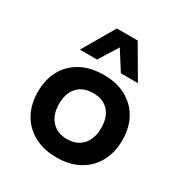

<svg xmlns="http://www.w3.org/2000/svg" viewBox="-179 -906 1006 1054"><g transform="rotate(30 324.5 -379.5)"><path d="M325 10Q243 10 182.5 -23Q122 -56 89.5 -115Q57 -174 57 -252Q57 -331 89.5 -389.5Q122 -448 182.5 -480.5Q243 -513 325 -513Q408 -513 467.5 -480.5Q527 -448 559.5 -389.5Q592 -331 592 -253Q592 -174 559.5 -115Q527 -56 467.5 -23Q408 10 325 10ZM325 -106Q388 -106 423 -146Q458 -186 458 -253Q458 -320 423.5 -358.5Q389 -397 325 -397Q261 -397 226 -358.5Q191 -320 191 -253Q191 -186 226.5 -146Q262 -106 325 -106ZM141 -567 259 -769H391L509 -567H401L325 -687L250 -567Z"/></g></svg>

Font: Nunito Sans 6pt
Style: Bold
Weight: 700
Version: Version 3.101;gftools[0.9.27]